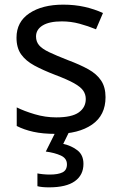

<svg xmlns="http://www.w3.org/2000/svg" viewBox="-20 -566 519 826"><path d="M434 -148Q434 -70 376 -30Q318 10 220 10Q164 10 123.5 1Q83 -8 52 -24V-104Q84 -88 129.5 -74.5Q175 -61 222 -61Q289 -61 319 -82.5Q349 -104 349 -140Q349 -160 338 -176Q327 -192 298.5 -208Q270 -224 217 -244Q165 -264 128 -284Q91 -304 71 -332Q51 -360 51 -404Q51 -472 106.5 -509Q162 -546 252 -546Q301 -546 343.5 -536.5Q386 -527 423 -510L393 -440Q359 -454 322 -464Q285 -474 246 -474Q192 -474 163.5 -456.5Q135 -439 135 -409Q135 -387 148 -371.5Q161 -356 191.5 -341.5Q222 -327 273 -307Q324 -288 360 -268Q396 -248 415 -219.5Q434 -191 434 -148ZM339 139Q339 187 302 213.5Q265 240 191 240Q159 240 141 235V180Q150 182 165 183.5Q180 185 194 185Q230 185 249 175.5Q268 166 268 141Q268 115 241.5 103Q215 91 177 86L220 0H278L252 53Q288 61 313.5 81Q339 101 339 139Z"/></svg>

Font: Noto Sans Historical
Style: Regular
Weight: 400
Designer: Monotype Design Team
Foundry: Monotype Imaging Inc.
Version: Version 2.013; ttfautohint (v1.8.4.7-5d5b)